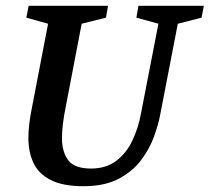

<svg xmlns="http://www.w3.org/2000/svg" viewBox="-20 -633 724 663"><path d="M268 10Q197 10 155 -11.5Q113 -33 95.5 -70.5Q78 -108 78 -157Q78 -181 81.5 -208.5Q85 -236 91 -265L146 -551L71 -572L79 -613H353L346 -572L262 -551L207 -264Q201 -235 197.5 -207.5Q194 -180 194 -156Q194 -109 215.5 -80Q237 -51 294 -51Q347 -51 382 -78Q417 -105 437.5 -148.5Q458 -192 467 -242L527 -551L451 -572L458 -613H684L676 -572L594 -551L533 -236Q527 -204 512 -162Q497 -120 468 -81Q439 -42 390.5 -16Q342 10 268 10Z"/></svg>

Font: Manuale SemiBold
Style: Italic
Weight: 600
Italic angle: -11°
Designer: Eduardo Tunni / Pablo Cosgaya
Foundry: Eduardo Tunni / Pablo Cosgaya
Version: Version 1.002